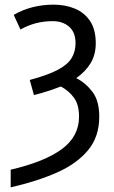

<svg xmlns="http://www.w3.org/2000/svg" viewBox="-20 -566 491 826"><path d="M26 164Q172 130 246 75.5Q320 21 320 -64Q320 -115 299 -144.5Q278 -174 242 -194Q216 -184 187 -174.5Q158 -165 126 -157L108 -222Q186 -243 228.5 -265.5Q271 -288 288 -316Q305 -344 305 -380Q305 -427 277.5 -451Q250 -475 207 -475Q168 -475 134 -466Q100 -457 68 -439L39 -502Q79 -525 122 -535.5Q165 -546 210 -546Q261 -546 302 -529Q343 -512 367.5 -475.5Q392 -439 392 -380Q392 -331 370 -294.5Q348 -258 308 -230Q349 -209 378 -170.5Q407 -132 407 -64Q407 22 359 80Q311 138 225.5 176Q140 214 26 240Z"/></svg>

Font: Noto Sans SemiCondensed
Style: Regular
Weight: 400
Width: 4
Designer: Monotype Design Team
Foundry: Monotype Imaging Inc.
Version: Version 2.013; ttfautohint (v1.8.4.7-5d5b)